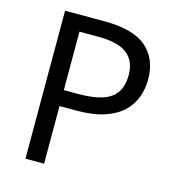

<svg xmlns="http://www.w3.org/2000/svg" viewBox="-107 -805 818 895"><g transform="rotate(15 302.5 -357.0)"><path d="M286 -714Q426 -714 490 -659Q554 -604 554 -504Q554 -460 539.5 -419.5Q525 -379 492 -347Q459 -315 404 -296.5Q349 -278 269 -278H187V0H97V-714ZM278 -637H187V-355H259Q327 -355 372 -369.5Q417 -384 439 -416Q461 -448 461 -500Q461 -569 417 -603Q373 -637 278 -637Z"/></g></svg>

Font: hindi115
Style: Book
Weight: 400
Designer: Jelle Bosma - Monotype Design Team
Foundry: Monotype Imaging Inc.
Version: Version 2.003